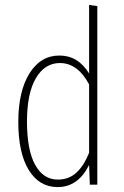

<svg xmlns="http://www.w3.org/2000/svg" viewBox="-20 -759 511 789"><path d="M346.2 -738.8 379.9 -733.9V0H349.1L346.2 -81.1Q300.8 9.8 216.8 9.8Q141.6 9.8 98.4 -60.1Q55.2 -129.9 55.2 -257.8Q55.2 -383.3 100.8 -457Q146.5 -530.8 224.1 -530.8Q300.8 -530.8 346.2 -457ZM217.8 -21Q262.2 -21 293 -48.6Q323.7 -76.2 346.2 -130.9V-412.1Q299.3 -500 226.1 -500Q164.1 -500 127.4 -437.7Q90.8 -375.5 90.8 -257.8Q91.3 -141.1 124.8 -81.1Q158.2 -21 217.8 -21Z"/></svg>

Font: Fira Sans Compressed UltraLight
Style: Regular
Weight: 200
Width: 1
Designer: Carrois Corporate & Edenspiekermann AG
Foundry: Carrois Corporate GbR & Edenspiekermann AG
Version: Version 4.203;PS 004.203;hotconv 1.0.88;makeotf.lib2.5.64775